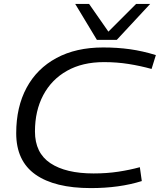

<svg xmlns="http://www.w3.org/2000/svg" viewBox="-20 -953 819 983"><path d="M445 10Q260 10 161.5 -59.5Q63 -129 63 -271Q63 -405 116 -503.5Q169 -602 269 -656Q369 -710 508 -710Q581 -710 645.5 -701Q710 -692 778 -671L756 -600Q698 -616 638 -625.5Q578 -635 512 -635Q402 -635 323 -590.5Q244 -546 201.5 -466Q159 -386 159 -280Q159 -170 238 -117.5Q317 -65 459 -65Q527 -65 586 -74Q645 -83 696 -97L706 -26Q591 10 445 10ZM749 -933 578 -749H476L365 -933H436L535 -791L677 -933Z"/></svg>

Font: Georama Extended
Style: Italic
Weight: 400
Width: 7
Italic angle: -9°
Designer: Jean-Baptiste Levee
Foundry: Production Type
Version: Version 1.000